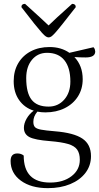

<svg xmlns="http://www.w3.org/2000/svg" viewBox="-20 -706 516 996"><path d="M215 -123Q194 -123 174 -127Q153 -103 153 -74Q153 -56 161 -47Q169 -38 192.5 -33.5Q216 -29 265 -25Q363 -17 407.5 13Q452 43 452 104Q452 153 423.5 190.5Q395 228 344.5 249Q294 270 228 270Q141 270 88 231Q35 192 35 129Q35 90 70 90Q90 90 103 101Q103 241 240 241Q308 241 351 208Q394 175 394 123Q394 90 380.5 70.5Q367 51 333.5 41Q300 31 239 26Q161 20 132.5 5Q104 -10 104 -43Q104 -66 118 -90.5Q132 -115 155 -132Q107 -147 79 -187Q51 -227 51 -285Q51 -338 74.5 -378Q98 -418 140 -440Q182 -462 237 -462Q297 -462 340 -432L465 -461Q470 -456 472 -449.5Q474 -443 474 -439Q474 -408 424 -408Q412 -408 396.5 -408.5Q381 -409 366 -410Q409 -365 409 -295Q409 -245 384.5 -206Q360 -167 316 -145Q272 -123 215 -123ZM232 -153Q281 -153 313 -189Q345 -225 345 -283Q345 -355 314 -393.5Q283 -432 224 -432Q176 -432 146 -396Q116 -360 116 -301Q116 -224 144 -188.5Q172 -153 232 -153ZM232 -512Q226 -512 218.5 -516.5Q211 -521 197.5 -536Q184 -551 158.5 -582.5Q133 -614 91 -669Q91 -686 110 -686Q157 -643 186.5 -616.5Q216 -590 232 -574Q248 -590 277 -616.5Q306 -643 354 -686Q373 -686 373 -669Q330 -614 305 -582.5Q280 -551 266.5 -536Q253 -521 246 -516.5Q239 -512 232 -512Z"/></svg>

Font: Petrona Light
Style: Regular
Weight: 300
Designer: Ringo R. Seeber
Foundry: Ringo R. Seeber
Version: Version 2.001; ttfautohint (v1.8.3)